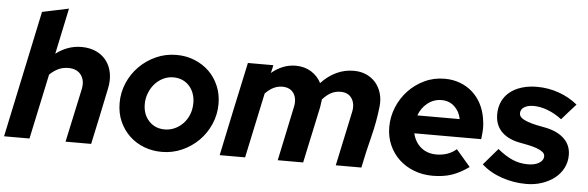

<svg xmlns="http://www.w3.org/2000/svg" viewBox="-49 -892 3252 1061"><g transform="rotate(5 1577.0 -361.5)"><path d="M-1 0Q37 -177 73.5 -351.5Q110 -526 148 -703Q185 -711 221.5 -718.5Q258 -726 295 -734L241 -479Q306 -529 383 -529Q429 -529 464.5 -512.5Q500 -496 522 -466.5Q544 -437 551 -397.5Q558 -358 548 -312Q532 -234 515.5 -156Q499 -78 482 0H340Q356 -75 372 -148.5Q388 -222 404 -297Q414 -345 391 -376Q368 -407 320 -407Q289 -407 263.5 -394.5Q238 -382 217 -361Q197 -270 178.5 -180.5Q160 -91 140 0Z M619 -240Q619 -298 641.5 -350.5Q664 -403 703.5 -443Q743 -483 796 -507Q849 -531 910 -531Q964 -531 1010.5 -512Q1057 -493 1091 -460Q1125 -427 1144.5 -381Q1164 -335 1164 -281Q1164 -222 1141 -169Q1118 -116 1078.5 -76.5Q1039 -37 986.5 -13.5Q934 10 874 10Q822 10 776 -7.5Q730 -25 695 -58Q660 -91 639.5 -137Q619 -183 619 -240ZM880 -115Q908 -115 934 -126.5Q960 -138 980.5 -159Q1001 -180 1013 -209.5Q1025 -239 1025 -275Q1025 -302 1016.5 -326Q1008 -350 992 -368Q976 -386 953.5 -396Q931 -406 903 -406Q873 -406 846.5 -393Q820 -380 800.5 -358Q781 -336 769.5 -306.5Q758 -277 758 -245Q758 -188 792 -151.5Q826 -115 880 -115Z M1195 0Q1222 -131 1250 -260.5Q1278 -390 1306 -521H1447Q1445 -510 1442.5 -499Q1440 -488 1437 -477Q1467 -502 1500.5 -515.5Q1534 -529 1571 -529Q1620 -529 1657 -506Q1694 -483 1713 -445Q1751 -486 1796.5 -507.5Q1842 -529 1893 -529Q1932 -529 1963 -515Q1994 -501 2015 -476.5Q2036 -452 2046 -418.5Q2056 -385 2052 -346Q2043 -261 2020.5 -173Q1998 -85 1981 0H1839Q1855 -75 1871 -150Q1887 -225 1903 -300Q1913 -345 1893.5 -376Q1874 -407 1830 -407Q1801 -407 1777 -394Q1753 -381 1731 -356Q1729 -345 1728 -334.5Q1727 -324 1725 -313Q1708 -235 1691.5 -156.5Q1675 -78 1658 0H1517Q1533 -75 1548.5 -149Q1564 -223 1580 -298Q1591 -346 1571 -376.5Q1551 -407 1507 -407Q1457 -407 1413 -361Q1394 -270 1374.5 -180.5Q1355 -91 1336 0Z M2577 -55Q2528 -20 2482 -4.5Q2436 11 2377 11Q2321 11 2273 -7.5Q2225 -26 2190 -59Q2155 -92 2135 -137.5Q2115 -183 2115 -237Q2115 -294 2136.5 -346.5Q2158 -399 2196 -439.5Q2234 -480 2285.5 -504.5Q2337 -529 2398 -529Q2443 -529 2482 -514.5Q2521 -500 2551 -473.5Q2581 -447 2600.5 -410Q2620 -373 2627 -329Q2632 -301 2632 -275Q2632 -264 2631 -252Q2630 -240 2627 -214H2256Q2267 -166 2301.5 -137Q2336 -108 2388 -108Q2419 -108 2447 -117.5Q2475 -127 2498 -147Q2518 -124 2537.5 -101Q2557 -78 2577 -55ZM2391 -410Q2347 -410 2313 -383Q2279 -356 2264 -314H2499Q2491 -356 2462 -383Q2433 -410 2391 -410Z M2648 -76Q2668 -99 2687.5 -122Q2707 -145 2727 -168Q2771 -132 2810.5 -115Q2850 -98 2897 -98Q2934 -98 2958 -112.5Q2982 -127 2982 -150Q2982 -164 2969 -174Q2956 -184 2935 -191.5Q2914 -199 2887 -204.5Q2860 -210 2833 -215Q2770 -229 2736.5 -265.5Q2703 -302 2703 -359Q2703 -398 2717.5 -429.5Q2732 -461 2759 -483Q2786 -505 2824.5 -517Q2863 -529 2910 -529Q2972 -529 3030.5 -508.5Q3089 -488 3135 -450Q3115 -428 3096 -406.5Q3077 -385 3057 -362Q3019 -391 2978.5 -406.5Q2938 -422 2900 -422Q2867 -422 2847.5 -409.5Q2828 -397 2828 -375Q2828 -360 2841.5 -349.5Q2855 -339 2876.5 -331.5Q2898 -324 2925.5 -318Q2953 -312 2982 -307Q3047 -292 3082 -256.5Q3117 -221 3117 -168Q3117 -129 3100 -96Q3083 -63 3053 -39.5Q3023 -16 2982.5 -2.5Q2942 11 2896 11Q2826 11 2760 -11.5Q2694 -34 2648 -76Z"/></g></svg>

Font: Rosa Sans
Style: Bold Italic
Weight: 700
Italic angle: -12°
Designer: Pentagram / MCKL
Foundry: Pentagram / MCKL
Version: Version 1.005;September 16, 2019;FontCreator 11.5.0.2425 64-